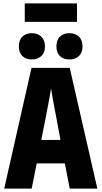

<svg xmlns="http://www.w3.org/2000/svg" viewBox="-20 -1120 603 1140"><path d="M5 0 167 -717H394L558 0H394L365 -150H198L168 0ZM253 -429 225 -289H339L313 -429Q308 -453 302.5 -483.5Q297 -514 291.5 -543.5Q286 -573 283 -595Q280 -573 274.5 -543.5Q269 -514 263 -483.5Q257 -453 253 -429ZM392 -767Q357 -767 336 -787Q315 -807 315 -844Q315 -883 336.5 -903Q358 -923 392 -923Q427 -923 448.5 -902.5Q470 -882 470 -844Q470 -807 448.5 -787Q427 -767 392 -767ZM168 -767Q135 -767 113.5 -786.5Q92 -806 92 -844Q92 -883 113.5 -903Q135 -923 168 -923Q203 -923 225 -902.5Q247 -882 247 -844Q247 -807 225 -787Q203 -767 168 -767ZM127 -990V-1100H437V-990Z"/></svg>

Font: Noto Sans Mono SemiCondensed Black
Style: Regular
Weight: 900
Width: 4
Designer: Monotype Design Team
Foundry: Monotype Imaging Inc.
Version: Version 2.014; ttfautohint (v1.8.4.7-5d5b)